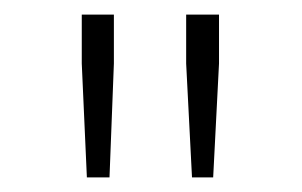

<svg xmlns="http://www.w3.org/2000/svg" viewBox="-20 -783 414 263"><path d="M99 -540 92 -696V-763H136V-696L130 -540ZM243 -540 235 -696V-763H280V-696L272 -540Z"/></svg>

Font: Noto Sans HK Thin
Style: Regular
Weight: 100
Designer: Ryoko NISHIZUKA 西塚涼子 (kana, bopomofo & ideographs); Paul D. Hunt (Latin, Greek & Cyrillic); Sandoll Communications 산돌커뮤니
Foundry: Adobe
Version: Version 2.004-H2;hotconv 1.0.118;makeotfexe 2.5.65603